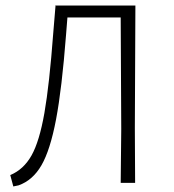

<svg xmlns="http://www.w3.org/2000/svg" viewBox="-20 -659 626 692"><path d="M466 -197 467 0H415L417 -194L415 -596H223L218 -533Q203 -339 182 -228.5Q161 -118 129.5 -63.5Q98 -9 47 9L28 13L17 -28Q65 -48 93.5 -98.5Q122 -149 140 -251.5Q158 -354 172 -541L180 -637L179 -639H468Z"/></svg>

Font: Luna Sans Light
Style: Regular
Weight: 300
Designer: Juan Pablo del Peral
Foundry: Huerta Tipografica
Version: Version 2.001; ttfautohint (v1.5)